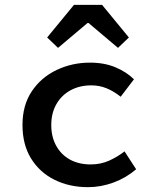

<svg xmlns="http://www.w3.org/2000/svg" viewBox="-20 -762 640 794"><path d="M344 12Q267 12 205.5 -18.5Q144 -49 108.5 -106.5Q73 -164 73 -245Q73 -327 111.5 -384.5Q150 -442 214 -472.5Q278 -503 352 -503Q412 -503 458 -483.5Q504 -464 534 -434L479 -362Q450 -385 420.5 -397Q391 -409 358 -409Q309 -409 271.5 -388.5Q234 -368 213 -331Q192 -294 192 -245Q192 -196 212.5 -159Q233 -122 269.5 -102Q306 -82 355 -82Q397 -82 432 -98Q467 -114 495 -136L543 -62Q501 -26 449 -7Q397 12 344 12ZM220 -564 175 -607 286 -742H402L513 -607L468 -564L346 -667H342Z"/></svg>

Font: Source Code Pro ExtraLight SemiBold
Style: Regular
Weight: 600
Monospace: yes
Version: Version 1.018;hotconv 1.0.116;makeotfexe 2.5.65601